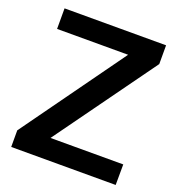

<svg xmlns="http://www.w3.org/2000/svg" viewBox="-130 -820 850 925"><g transform="rotate(20 295.0 -357.5)"><path d="M30.3 0V-85L407.7 -609.9H43.5V-715.3H564V-619.1L193.4 -105.5H566.4L565.9 0Z"/></g></svg>

Font: Oxygen
Style: Bold
Weight: 700
Designer: vernon adams
Foundry: Vernon Adams
Version: Version 0.2.3 webfont; ttfautohint (v0.93.3-1d66) -l 8 -r 50